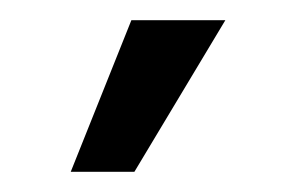

<svg xmlns="http://www.w3.org/2000/svg" viewBox="-20 -750 293 190"><path d="M110 -730H203L113 -580H50Z"/></svg>

Font: Uncut Sans Variable
Style: Regular
Weight: 400
Designer: Kasper Nordkvist
Foundry: UNCUT.wtf
Version: Version 1.303;Glyphs 3.1.2 (3151)